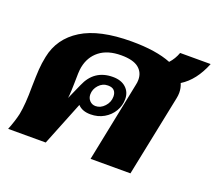

<svg xmlns="http://www.w3.org/2000/svg" viewBox="-103 -729 979 869"><g transform="rotate(20 386.5 -294.5)"><path d="M675 -462Q684 -441 684 -418Q684 -405 681 -391L601 0H409L487 -385Q490 -397 490 -410Q490 -446 463.5 -467Q437 -488 380 -488Q315 -488 276 -457.5Q237 -427 227 -374Q223 -354 223 -294Q223 -285 222 -260.5Q221 -236 219 -224L252 -298Q288 -383 378 -383Q418 -383 441 -362Q464 -341 464 -307Q464 -276 448 -249Q432 -222 403.5 -205.5Q375 -189 339 -189Q299 -189 278 -212L193 0H12Q30 -45 38 -81Q48 -132 48 -216Q49 -270 51 -300Q53 -330 60 -364Q79 -458 163.5 -510.5Q248 -563 403 -563Q521 -563 593 -534Q615 -558 626 -589H773Q738 -501 675 -462ZM308 -274Q308 -256 319.5 -244Q331 -232 348 -232Q372 -232 391 -252.5Q410 -273 410 -300Q410 -318 400.5 -328.5Q391 -339 370 -339Q344 -339 326 -319Q308 -299 308 -274Z"/></g></svg>

Font: Taviraj Black
Style: Italic
Weight: 900
Italic angle: -12°
Designer: Katatrad Team
Foundry: CadsonDemak
Version: Version 1.001